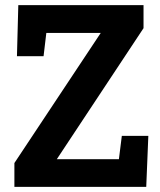

<svg xmlns="http://www.w3.org/2000/svg" viewBox="-20 -731 624 751"><path d="M36.3 0V-93.3L374 -602.1H161.2L150.4 -511.1H46.3L51.6 -710.9H541.4V-620.8L202.3 -108.4H445.1L456.5 -199.5H560.2L552 0Z"/></svg>

Font: Hanuman
Style: Regular
Weight: 400
Designer: Danh Hong
Foundry: Danh Hong
Version: Version 9.000